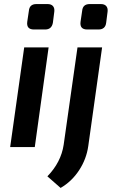

<svg xmlns="http://www.w3.org/2000/svg" viewBox="-20 -723 565 944"><path d="M159 -703H214Q232 -703 240.5 -693Q249 -683 247 -666L240 -611Q234 -578 202 -578H147Q109 -578 114 -616L122 -670Q125 -703 159 -703ZM421 -703H476Q494 -703 502.5 -693Q511 -683 509 -666L502 -611Q498 -578 464 -578H409Q371 -578 376 -616L384 -670Q387 -703 421 -703ZM151 0H30L99 -490H219ZM482 -490 414 -5Q405 59 369 114Q333 169 278 201L213 144Q280 75 293 -11L361 -490Z"/></svg>

Font: Exo 2.0 Semi Bold
Style: Italic
Weight: 600
Italic angle: -8°
Designer: Natanael Gama
Version: Version 1.001;PS 001.001;hotconv 1.0.70;makeotf.lib2.5.58329